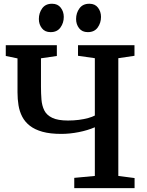

<svg xmlns="http://www.w3.org/2000/svg" viewBox="-20 -978 764 998"><path d="M473 -316.5Q436 -300.5 389.2 -291.2Q342.5 -282 298.5 -282Q240.5 -282 200.5 -293.2Q160.5 -304.5 135 -324.5Q109.5 -344.5 95.5 -371.5Q81.5 -398.5 76.2 -430.8Q71 -463 71 -497.5V-674.5L10 -687V-743H275.5V-687L193 -675V-528Q193 -492.5 195.5 -460.8Q198 -429 210.2 -404.2Q222.5 -379.5 251.8 -365.5Q281 -351.5 333.5 -351.5Q363.5 -351.5 390.2 -355Q417 -358.5 438.5 -364.5Q460 -370.5 473 -377.5V-675.5L385.5 -688V-743H679V-688L595 -675.5V-63.5L679.5 -52.5V0H366V-53.5L473 -63.5ZM242.5 -811Q213.5 -811 197.8 -831.2Q182 -851.5 182 -879Q182 -910.5 199.2 -934.5Q216.5 -958.5 250 -958.5H251Q280 -958.5 295.8 -938Q311.5 -917.5 311.5 -890Q311.5 -859 294.2 -835Q277 -811 243.5 -811ZM436 -811Q407 -811 391.2 -831.2Q375.5 -851.5 375.5 -879Q375.5 -910.5 393 -934.5Q410.5 -958.5 444 -958.5H445Q474 -958.5 489.5 -938Q505 -917.5 505 -890Q505 -859 487.8 -835Q470.5 -811 437 -811Z"/></svg>

Font: Merriweather SemiBold
Style: Regular
Weight: 600
Version: Version 2.100